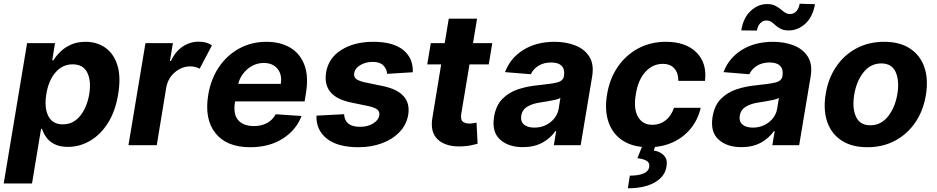

<svg xmlns="http://www.w3.org/2000/svg" viewBox="-39 -776 5007 1026"><path d="M-19.2 204.5 105.8 -545.5H255L240.1 -453.8H246.4Q259.9 -476.2 282.8 -498.9Q305.8 -521.7 339.3 -537.1Q372.9 -552.6 418.3 -552.6Q478.3 -552.6 523.3 -521.5Q568.2 -490.4 588.1 -428.1Q608 -365.8 592.3 -272Q577.4 -180.8 537.5 -118.1Q497.5 -55.4 441.9 -23.3Q386.4 8.9 324.2 8.9Q280.2 8.9 252.1 -5.7Q224.1 -20.2 208.3 -42.4Q192.5 -64.6 185.7 -87.4H180.4L132.1 204.5ZM208.5 -272.7Q196.7 -199.9 219.3 -155.7Q241.8 -111.5 296.5 -111.5Q352.6 -111.5 389 -156.4Q425.4 -201.3 437.9 -272.7Q449.2 -343.8 427.4 -388Q405.5 -432.2 349.4 -432.2Q294.7 -432.2 257.5 -389Q220.2 -345.9 208.5 -272.7Z M647.4 0 738.3 -545.5H884.9L869 -450.3H874.6Q898.1 -501.1 937.3 -527.2Q976.6 -553.3 1023.1 -553.3Q1066.4 -553.3 1093.4 -533.4L1028.1 -409.1Q1018.1 -414.1 1005.9 -417.6Q993.6 -421.2 978 -421.2Q932.5 -421.2 895.6 -389.9Q858.7 -358.7 849.4 -308.6L798.7 0Z M1297.6 10.7Q1171.5 10.7 1111.9 -65Q1052.2 -140.6 1073.9 -270.2Q1088.1 -354.4 1131.2 -418Q1174.4 -481.5 1239.7 -517Q1305 -552.6 1385.3 -552.6Q1457.7 -552.6 1510.7 -522Q1563.6 -491.5 1587.4 -429.9Q1611.2 -368.3 1595.5 -275.6L1588.8 -234H1217.3L1216.6 -230.1Q1206.3 -165.8 1233.7 -134.1Q1261 -102.3 1318.9 -102.3Q1356.9 -102.3 1387.3 -118.3Q1417.6 -134.2 1434.3 -165.5L1572.4 -156.2Q1543.3 -80.3 1471.4 -34.8Q1399.5 10.7 1297.6 10.7ZM1234.4 -327.8H1461.3Q1469.5 -376.4 1444.2 -408Q1419 -439.6 1370 -439.6Q1337.4 -439.6 1308.9 -424.2Q1280.5 -408.7 1260.7 -383.2Q1240.8 -357.6 1234.4 -327.8Z M2166.9 -389.9 2029.5 -381.4Q2028.1 -408.4 2009.2 -426.8Q1990.4 -445.3 1953.1 -445.3Q1915.5 -445.3 1886.5 -428.3Q1857.6 -411.2 1853.7 -384.6Q1850.5 -367.2 1862.6 -355.6Q1874.6 -344.1 1911.2 -335.9L2007.1 -316.1Q2161.9 -283.4 2142.4 -162.3Q2133.5 -110.1 2096.8 -71.2Q2060 -32.3 2003 -10.8Q1946 10.7 1876.8 10.7Q1765.6 10.7 1707.7 -35Q1649.9 -80.6 1652 -158L1799.7 -165.8Q1803.6 -99.1 1882.5 -98.4Q1924.7 -97.7 1954.4 -115.8Q1984 -133.9 1987.9 -160.5Q1990.8 -179.3 1977.3 -190.5Q1963.8 -201.7 1929 -209.2L1838.1 -228Q1682.2 -259.6 1703.8 -389.9Q1716.6 -466.3 1785.3 -509.4Q1854 -552.6 1955.6 -552.6Q2061.8 -552.6 2115.8 -508.9Q2169.7 -465.2 2166.9 -389.9Z M2591.6 -545.5 2572.8 -431.8H2469.8L2426.1 -169Q2420.8 -137.8 2433.4 -126.8Q2446 -115.8 2468.8 -115.8Q2479.4 -115.8 2490.4 -117.7Q2501.4 -119.7 2507.5 -120.7L2513.1 -7.8Q2500.4 -4.3 2478.9 0.4Q2457.4 5 2427.9 6.4Q2344.8 9.6 2301.3 -29.8Q2257.8 -69.2 2272 -148.8L2318.5 -431.8H2244L2263.1 -545.5H2337.4L2359 -676.1H2510.3L2488.6 -545.5Z M2755.3 10.3Q2677.6 10.3 2632.8 -30.7Q2588.1 -71.7 2601.2 -152.3Q2611.5 -213.1 2646 -247.9Q2680.4 -282.7 2729.9 -299Q2779.5 -315.3 2834.2 -320.3Q2905.9 -327.4 2938 -335.4Q2970.2 -343.4 2974.8 -369.3V-371.4Q2980.1 -405.2 2962.5 -423.7Q2945 -442.1 2906.6 -442.1Q2866.1 -442.1 2838.1 -424.4Q2810 -406.6 2797.6 -379.3L2659.8 -390.6Q2687.5 -465.2 2756.9 -508.9Q2826.3 -552.6 2924.7 -552.6Q2985.1 -552.6 3034.6 -533.4Q3084.2 -514.2 3110.1 -473.5Q3136 -432.9 3125.4 -367.9L3063.9 0H2920.5L2933.2 -75.6H2929Q2903.1 -37.6 2859.4 -13.7Q2815.7 10.3 2755.3 10.3ZM2816.1 -94.1Q2865.8 -94.1 2902.3 -123Q2938.9 -152 2946.4 -195L2955.6 -252.8Q2946 -246.8 2926.5 -242.4Q2907 -237.9 2885.5 -234.6Q2864 -231.2 2847.3 -228.3Q2806.5 -222.7 2778.9 -206Q2751.4 -189.3 2746.4 -157.3Q2741.8 -126.4 2761.2 -110.3Q2780.5 -94.1 2816.1 -94.1Z M3426.5 10.7Q3342.7 10.7 3288.4 -25Q3234 -60.7 3212.5 -124.3Q3191.1 -187.9 3204.9 -270.6Q3218.4 -354.4 3261.5 -417.8Q3304.7 -481.2 3370.7 -516.9Q3436.8 -552.6 3519.5 -552.6Q3626.4 -552.6 3683.1 -495.4Q3739.7 -438.2 3728.3 -343.8H3585.9Q3586.6 -384.2 3565.2 -409.4Q3543.7 -434.7 3502.5 -434.7Q3449.2 -434.7 3410.2 -392.4Q3371.1 -350.1 3358.7 -272.7Q3345.5 -194.6 3370.2 -151.8Q3394.9 -109 3447.8 -109Q3487.2 -109 3517.8 -132.8Q3548.3 -156.6 3562.5 -199.9H3705.3Q3691.1 -137.4 3652.7 -89.8Q3614.3 -42.3 3556.8 -15.8Q3499.3 10.7 3426.5 10.7ZM3396 -2.8H3465.6L3454.2 28.1Q3489.7 33.7 3509.6 55.6Q3529.5 77.4 3522.4 114.3Q3514.6 167.3 3460 198.7Q3405.5 230.1 3316.1 230.1L3326.7 162.6Q3371.1 162.6 3398.3 151.8Q3425.4 141 3430 118.3Q3434.3 96.2 3418.9 85Q3403.4 73.9 3367.2 69.2Z M3922.9 10.3Q3845.2 10.3 3800.4 -30.7Q3755.7 -71.7 3768.8 -152.3Q3779.1 -213.1 3813.6 -247.9Q3848 -282.7 3897.5 -299Q3947.1 -315.3 4001.8 -320.3Q4073.5 -327.4 4105.6 -335.4Q4137.8 -343.4 4142.4 -369.3V-371.4Q4147.7 -405.2 4130.1 -423.7Q4112.6 -442.1 4074.2 -442.1Q4033.7 -442.1 4005.7 -424.4Q3977.6 -406.6 3965.2 -379.3L3827.4 -390.6Q3855.1 -465.2 3924.5 -508.9Q3994 -552.6 4092.3 -552.6Q4152.7 -552.6 4202.2 -533.4Q4251.8 -514.2 4277.7 -473.5Q4303.6 -432.9 4293 -367.9L4231.5 0H4088.1L4100.9 -75.6H4096.6Q4070.7 -37.6 4027 -13.7Q3983.3 10.3 3922.9 10.3ZM3983.7 -94.1Q4033.4 -94.1 4070 -123Q4106.5 -152 4114 -195L4123.2 -252.8Q4113.6 -246.8 4094.1 -242.4Q4074.6 -237.9 4053.1 -234.6Q4031.6 -231.2 4014.9 -228.3Q3974.1 -222.7 3946.6 -206Q3919 -189.3 3914.1 -157.3Q3909.4 -126.4 3928.8 -110.3Q3948.2 -94.1 3983.7 -94.1ZM4005.7 -612.6 3922.2 -613.6Q3933.2 -681.5 3972.7 -717.9Q4012.1 -754.3 4060.4 -754.3Q4084.9 -754.3 4101.7 -746.3Q4118.6 -738.3 4131.2 -727.6Q4143.8 -717 4155.9 -709Q4168 -701 4183.2 -701Q4203.5 -701 4217 -716.4Q4230.5 -731.9 4234 -756L4316.1 -753.6Q4304.3 -686.1 4265.1 -650Q4225.9 -614 4177.2 -613.3Q4150.9 -613.3 4134.4 -621.3Q4117.9 -629.3 4106.4 -639.9Q4094.8 -650.6 4083.5 -658.6Q4072.1 -666.5 4055.8 -666.5Q4037.3 -666.5 4023.6 -652Q4009.9 -637.4 4005.7 -612.6Z M4596.2 10.7Q4512.8 10.7 4458.3 -25Q4403.8 -60.7 4381.6 -124.6Q4359.4 -188.6 4373.2 -273.1Q4386.7 -356.9 4429.3 -419.7Q4471.9 -482.6 4537.6 -517.6Q4603.3 -552.6 4685.7 -552.6Q4768.8 -552.6 4823.5 -516.9Q4878.2 -481.2 4900.4 -417.3Q4922.6 -353.3 4908.7 -268.5Q4895.2 -185 4852.5 -122.2Q4809.7 -59.3 4744.1 -24.3Q4678.6 10.7 4596.2 10.7ZM4611.5 -106.5Q4668.7 -106.5 4706.5 -154.1Q4744.3 -201.7 4756.4 -273.8Q4767.8 -344.5 4747.2 -390.8Q4726.6 -437.1 4670.5 -437.1Q4612.9 -437.1 4575.1 -389.2Q4537.3 -341.3 4525.6 -269.2Q4514.2 -198.9 4535 -152.7Q4555.8 -106.5 4611.5 -106.5Z"/></svg>

Font: Inter UI
Style: Bold Italic
Weight: 700
Italic angle: 9.39999°
Designer: Rasmus Andersson
Foundry: rsms
Version: 3.2;8d6f07862